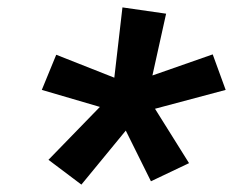

<svg xmlns="http://www.w3.org/2000/svg" viewBox="-20 -791 640 519"><path d="M200 -292 111 -359 250 -502 93 -548 132 -643 289 -581 311 -771 429 -754 392 -587 555 -644 590 -548 399 -497 491 -350 388 -301 320 -438Z"/></svg>

Font: Iosevka Curly Slab Extended
Style: Bold Italic
Weight: 700
Width: 7
Italic angle: -9°
Monospace: yes
Designer: Belleve Invis
Foundry: Belleve Invis
Version: Version 11.0.0; ttfautohint (v1.8.3)